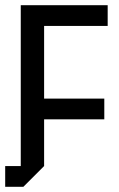

<svg xmlns="http://www.w3.org/2000/svg" viewBox="-30 -720 458 740"><path d="M-10 0V-80H50V-700H385V-620H140V-340H372V-260H140V-80L60 0Z"/></svg>

Font: Tektur SemiCondensed
Style: Regular
Weight: 400
Width: 4
Designer: Adam Jagosz
Foundry: Adam Jagosz
Version: Version 1.005;gftools[0.9.30]